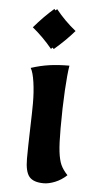

<svg xmlns="http://www.w3.org/2000/svg" viewBox="-48 -645 343 685"><g transform="rotate(5 123.0 -302.5)"><path d="M68 -73Q68 -110 70 -178Q72 -242 72 -272Q72 -312 67 -347Q62 -382 53 -397Q87 -408 119 -412.5Q151 -417 190 -417Q185 -388 181.5 -327.5Q178 -267 178 -192Q178 -137 181.5 -108Q185 -79 192.5 -62Q200 -45 217 -27Q198 -9 175.5 0Q153 9 135 9Q98 9 83 -9Q68 -27 68 -73ZM201 -542Q171 -507 129 -471L125 -476L119 -471Q87 -510 48 -542Q84 -584 119 -614L123 -609L129 -614Q161 -574 201 -542Z"/></g></svg>

Font: Mirza SemiBold
Style: Regular
Weight: 600
Designer: Arabic design by Kourosh Beigpour, Latin design by Eduardo Tunni, engineering by Lasse Fister
Version: Version 1.0010g